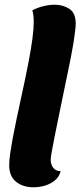

<svg xmlns="http://www.w3.org/2000/svg" viewBox="-20 -774 341 814"><path d="M122 20Q77 20 48 -3.5Q19 -27 19 -74Q19 -94 23.5 -125Q28 -156 35 -193.5Q42 -231 51 -273Q60 -315 69 -357Q78 -399 86.5 -438.5Q95 -478 101 -511Q112 -568 117.5 -610Q123 -652 123 -681Q123 -696 121.5 -708.5Q120 -721 117 -730Q137 -741 162.5 -747.5Q188 -754 212 -754Q247 -754 274 -736.5Q301 -719 301 -674Q301 -663 298.5 -641.5Q296 -620 291.5 -592Q287 -564 280.5 -531.5Q274 -499 267 -465Q246 -363 232.5 -298Q219 -233 211.5 -194.5Q204 -156 200.5 -137Q197 -118 196 -110Q195 -102 195 -96Q195 -78 205 -63.5Q215 -49 237 -48Q231 -24 212.5 -9Q194 6 170.5 13Q147 20 122 20Z"/></svg>

Font: Sansita Swashed Light
Style: Bold
Weight: 700
Version: Version 1.003